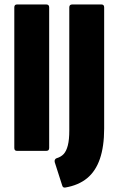

<svg xmlns="http://www.w3.org/2000/svg" viewBox="-20 -675 530 859"><path d="M56 0Q44 0 44 -13V-642Q44 -655 56 -655H187Q200 -655 200 -642V-13Q200 0 187 0ZM272 164Q261 166 258 154L225 51Q223 44 226 39Q229 34 233 33Q253 27 265 14Q277 1 283.5 -24.5Q290 -50 290 -91V-642Q290 -655 303 -655H434Q446 -655 446 -642V-100Q446 -20 427 35.5Q408 91 369.5 122.5Q331 154 272 164Z"/></svg>

Font: Sofia Sans Condensed Black
Style: Regular
Weight: 900
Designer: Botio Nikoltchev, Ani Petrova
Foundry: lettersoup
Version: Version 4.101